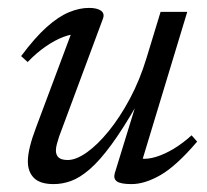

<svg xmlns="http://www.w3.org/2000/svg" viewBox="-20 -456 524 486"><path d="M270.5 -17.5 325 -194.5H328.5Q291.5 -130 261.8 -89.5Q232 -49 207 -27.5Q182 -6 160 2Q138 10 116 10Q81.5 10 66 -5.5Q50.5 -21 50.5 -47.5Q50.5 -63.5 55.8 -85Q61 -106.5 71.5 -134L167.5 -390.5L180.5 -370Q163.5 -371 141.2 -362.8Q119 -354.5 95.5 -338.2Q72 -322 50 -299L33.5 -314Q68.5 -361 98.2 -387.5Q128 -414 154.5 -425Q181 -436 205 -436Q226 -436 235.8 -428.8Q245.5 -421.5 240.5 -408.5L129.5 -110Q126 -99.5 123.8 -90.8Q121.5 -82 121.5 -75Q121.5 -63.5 128.5 -57.2Q135.5 -51 151.5 -51Q172.5 -51 199.8 -70.2Q227 -89.5 255.2 -124.2Q283.5 -159 308.8 -206.2Q334 -253.5 351 -309.5L386.5 -426H454L337 -40L337.5 -54.5Q354 -52.5 375.2 -59Q396.5 -65.5 419.8 -79.5Q443 -93.5 465 -113.5L479 -97.5Q426 -35.5 386.2 -12.8Q346.5 10 313 10Q285.5 10 276 3.2Q266.5 -3.5 270.5 -17.5Z"/></svg>

Font: Newsreader Text
Style: Italic
Weight: 400
Italic angle: -17°
Designer: Hugues Gentile
Foundry: Production Type
Version: Version 1.001